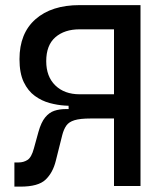

<svg xmlns="http://www.w3.org/2000/svg" viewBox="-20 -713 626 736"><path d="M275.4 -306.6Q256.3 -306.6 228.3 -308.3Q200.2 -310.1 170.2 -318.1Q140.1 -326.2 113.8 -345.2Q87.4 -364.3 71 -398.4Q54.7 -432.6 54.7 -486.3Q54.7 -585.4 116.2 -639.4Q177.7 -693.4 285.2 -693.4H433.6L421.9 -600.6H285.2Q227.1 -600.6 192.1 -570.1Q157.2 -539.6 157.2 -478.5Q157.2 -419.4 192.1 -385.5Q227.1 -351.6 285.2 -351.6H423.8V-306.6ZM35.2 2.4V-90.3H51.3Q70.3 -90.3 85.4 -99.9Q100.6 -109.4 109.9 -144L127.4 -207.5Q137.7 -244.1 153.1 -262.9Q168.5 -281.7 188.2 -288.3Q208 -294.9 231.9 -294.9H325.2L327.6 -258.8Q287.1 -258.8 265.6 -252.2Q244.1 -245.6 234.4 -231.7Q224.6 -217.8 218.8 -195.8L193.8 -96.2Q182.6 -50.8 154.5 -24.2Q126.5 2.4 58.6 2.4ZM244.1 -258.8 241.7 -351.6H434.6V-258.8ZM417 0V-693.4H518.6V0Z"/></svg>

Font: Cascadia Code
Style: Regular
Weight: 400
Monospace: yes
Designer: Aaron Bell
Foundry: Saja Typeworks
Version: Version 2106.017